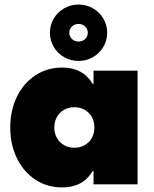

<svg xmlns="http://www.w3.org/2000/svg" viewBox="-20 -817 683 851"><path d="M398.4 -252Q398.4 -277.8 387 -298.3Q375.5 -318.8 355.2 -330.3Q335 -341.8 309.6 -341.8Q284.2 -341.8 263.9 -330.3Q243.7 -318.8 232.2 -298.3Q220.7 -277.8 220.7 -252Q220.7 -226.1 232.2 -205.6Q243.7 -185.1 263.9 -173.6Q284.2 -162.1 309.6 -162.1Q335 -162.1 355.2 -173.6Q375.5 -185.1 387 -205.6Q398.4 -226.1 398.4 -252ZM394.5 0V-58.6H390.6Q347.7 13.7 255.9 13.7Q189 13.7 136.5 -21Q84 -55.7 54.7 -116.2Q25.4 -176.8 25.4 -252Q25.4 -327.1 54.7 -387.7Q84 -448.2 136.5 -482.9Q189 -517.6 255.9 -517.6Q347.7 -517.6 390.6 -445.3H394.5V-503.9H589.8V0ZM369.1 -671.9Q369.1 -688 357.4 -699.5Q345.7 -710.9 328.1 -710.9Q310.5 -710.9 298.8 -699.5Q287.1 -688 287.1 -671.9Q287.1 -655.8 298.8 -644.3Q310.5 -632.8 328.1 -632.8Q345.7 -632.8 357.4 -644.3Q369.1 -655.8 369.1 -671.9ZM201.2 -671.9Q201.2 -705.6 218 -734.4Q234.9 -763.2 264.2 -780Q293.5 -796.9 328.1 -796.9Q362.8 -796.9 392.1 -780Q421.4 -763.2 438.2 -734.4Q455.1 -705.6 455.1 -671.9Q455.1 -638.2 438.2 -609.4Q421.4 -580.6 392.1 -563.7Q362.8 -546.9 328.1 -546.9Q293.5 -546.9 264.2 -563.7Q234.9 -580.6 218 -609.4Q201.2 -638.2 201.2 -671.9Z"/></svg>

Font: Wanted Sans ExtraBlack
Style: Regular
Weight: 900
Designer: Original Design by Kil Hyung-jin and Kang Hanbin, Wanted Lab, Inc; Hangeul from Source Han Sans by Jang Soo-young and Ka
Foundry: Wanted Lab, Inc.
Version: Version 1.001